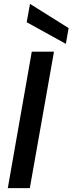

<svg xmlns="http://www.w3.org/2000/svg" viewBox="-20 -965 372 985"><path d="M20 0 143 -700H257L133 0ZM318 -740 117 -851 134 -945 332 -821Z"/></svg>

Font: Rethink Sans SemiBold
Style: Italic
Weight: 600
Italic angle: -10°
Designer: The Rethink Sans project authors (Hans Thiessen). DM Sans designed by Colophon Foundry.
Foundry: Rethink Communications LLC
Version: Version 1.001